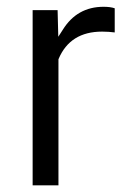

<svg xmlns="http://www.w3.org/2000/svg" viewBox="-20 -558 378 563"><path d="M316.4 -533.7C308.1 -536.6 297.4 -538.1 283.7 -538.1C231.9 -538.1 191.9 -515.6 164.1 -470.7L150.9 -450.2L148.9 -528.3H75.7V-14.6H151.4V-383.8L151.9 -385.3C174.3 -438.5 216.8 -465.3 279.3 -465.3C292.5 -465.3 304.7 -464.4 316.4 -462.9Z"/></svg>

Font: Shabnam Light
Style: Regular
Weight: 300
Foundry: DejaVu fonts team - Redesigned by Saber Rastikerdar - Based on Vazir font
Version: Version 5.0.1